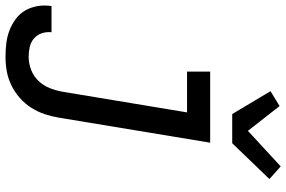

<svg xmlns="http://www.w3.org/2000/svg" viewBox="-248 -625 1039 697"><g transform="rotate(90 271.5 -276.5)"><path d="M130 223Q104 223 79.5 220Q55 217 33 208.5Q11 200 -8.5 185.5Q-28 171 -39.5 150.5Q-51 130 -55 106Q-59 82 -55 56H40Q38 75 44 92Q50 109 63 120Q76 131 93.5 135Q111 139 130 139Q153 139 176.5 130Q200 121 217 103Q234 85 243 62Q252 39 256 16L331 -436H183V-520H441L350 30Q346 55 337.5 80.5Q329 106 314.5 129Q300 152 278.5 171Q257 190 232 202Q207 214 181 218.5Q155 223 130 223ZM337 -600 254 -739 308 -772 398 -657 527 -776 573 -735 443 -600Z"/></g></svg>

Font: Iosevka Custom Medium
Style: Italic
Weight: 500
Italic angle: -9°
Designer: Belleve Invis
Foundry: Belleve Invis
Version: Version 27.0.1